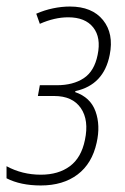

<svg xmlns="http://www.w3.org/2000/svg" viewBox="-37 -558 383 588"><path d="M88 10Q26 10 -17 -12V-49Q31 -23 88 -23Q142 -23 177 -49Q212 -75 223 -129Q236 -190 210.5 -227Q185 -264 129 -264H79L85 -297H137Q187 -297 219.5 -318.5Q252 -340 262 -390Q273 -443 248.5 -474Q224 -505 172 -505Q130 -505 85 -485L74 -516Q99 -527 125.5 -532.5Q152 -538 177 -538Q245 -538 278.5 -496.5Q312 -455 299 -390Q281 -298 194 -279L193 -276Q240 -260 255.5 -217Q271 -174 259 -121Q245 -57 200.5 -23.5Q156 10 88 10Z"/></svg>

Font: Noto Sans Condensed ExtraLight
Style: Italic
Weight: 200
Width: 3
Italic angle: -12°
Designer: Monotype Design Team
Foundry: Monotype Imaging Inc.
Version: Version 2.013; ttfautohint (v1.8.4.7-5d5b)